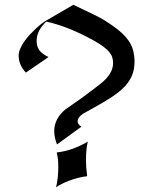

<svg xmlns="http://www.w3.org/2000/svg" viewBox="-20 -758 645 809"><path d="M342.3 -81.5Q342.3 -67.9 343.5 -51.5Q344.7 -35.2 347.2 -15.6Q327.1 -13.2 307.4 -8.1Q287.6 -2.9 270.3 3.7Q252.9 10.3 239 17.6Q225.1 24.9 216.3 31.2Q225.6 -8.8 225.6 -52.7Q225.6 -65.9 224.9 -79.1Q224.1 -92.3 219.2 -115.7Q282.2 -122.1 350.1 -161.1Q342.3 -133.3 342.3 -81.5ZM220.2 -149.4Q208.5 -179.2 208.5 -205.6Q208.5 -257.8 255.4 -296.9L321.8 -343.3Q365.7 -375.5 401.4 -403.3Q456.5 -445.8 456.5 -492.2Q456.5 -504.9 453.1 -516.1Q449.7 -527.3 440.9 -538.1Q432.1 -548.8 417.5 -560.1Q402.8 -571.3 380.9 -584Q269.5 -646.5 174.8 -667Q134.3 -628.9 134.3 -585Q134.3 -562.5 145.8 -546.4Q157.2 -530.3 184.6 -517.6L88.9 -452.1Q73.2 -469.2 65.9 -486.8Q58.6 -504.4 58.6 -523.4Q58.6 -538.1 65.7 -554Q72.8 -569.8 83.7 -585.2Q94.7 -600.6 107.9 -614.5Q121.1 -628.4 133.3 -639.6Q145.5 -650.9 155.3 -658.2Q165 -665.5 168.9 -668L289.1 -737.8Q397.5 -687 418.9 -673.3Q456.5 -649.9 481 -629.6Q505.4 -609.4 520 -589.1Q534.7 -568.8 540.5 -547.1Q546.4 -525.4 546.9 -500V-498.5Q546.9 -466.8 536.9 -441.7Q526.9 -416.5 505.9 -394Q484.9 -371.6 452.6 -350.3Q420.4 -329.1 376.5 -304.7L330.6 -279.3Q317.9 -270.5 312.5 -262.7Q307.1 -254.9 307.1 -246.6Q307.1 -234.4 322.8 -224.1Z"/></svg>

Font: MedievalSharp
Style: Regular
Weight: 500
Version: Version 1.0